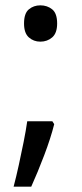

<svg xmlns="http://www.w3.org/2000/svg" viewBox="-20 -570 308 719"><path d="M70 -482Q70 -520 88 -535Q106 -550 131 -550Q157 -550 175.5 -535Q194 -520 194 -482Q194 -446 175.5 -430Q157 -414 131 -414Q106 -414 88 -430Q70 -446 70 -482ZM183 -105Q170 -53 145.5 11.5Q121 76 97 129H31Q41 91 50.5 47.5Q60 4 68.5 -38.5Q77 -81 82 -116H176Z"/></svg>

Font: Noto Sans Tagbanwa
Style: Regular
Weight: 400
Designer: Monotype Design Team
Foundry: Monotype Imaging Inc.
Version: Version 2.001; ttfautohint (v1.8.4.7-5d5b)